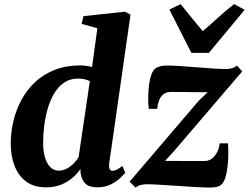

<svg xmlns="http://www.w3.org/2000/svg" viewBox="-20 -872 1172 904"><path d="M494.5 -105Q492 -87 495.8 -77.5Q499.5 -68 510.5 -68Q518.5 -68 528.8 -72.5Q539 -77 556 -90.5L570 -58.5Q563.5 -51 546.5 -34.5Q529.5 -18 502.2 -4Q475 10 437.5 10Q399 10 380.8 -8.8Q362.5 -27.5 359 -61.5V-76.5Q345.5 -56.5 323 -36.2Q300.5 -16 269 -3Q237.5 10 197 10Q138.5 10 101.8 -18.2Q65 -46.5 47.8 -93Q30.5 -139.5 30.5 -195Q30.5 -250 43.5 -303.5Q56.5 -357 82.2 -404Q108 -451 147 -487Q186 -523 238.8 -543.5Q291.5 -564 358 -564Q371 -564 385.5 -562Q400 -560 413.5 -557L438.5 -739L364.5 -759.5L373 -796L569 -817L594.5 -803ZM403 -490Q391.5 -496 377.2 -499Q363 -502 347 -502Q310 -502 282.2 -483.2Q254.5 -464.5 235.5 -432.8Q216.5 -401 205 -361.5Q193.5 -322 188.2 -279.8Q183 -237.5 183 -198.5Q183 -159 192 -129.8Q201 -100.5 217.5 -84.5Q234 -68.5 256.5 -68.5Q276 -68.5 293.8 -77.8Q311.5 -87 326 -101.5Q340.5 -116 350 -131.5ZM958 -438Q943.5 -438 925.2 -438Q907 -438 887.2 -438.2Q867.5 -438.5 848 -438.8Q828.5 -439 811.5 -439Q794.5 -439 783 -439Q762.5 -438.5 749 -427.8Q735.5 -417 728.8 -399Q722 -381 720 -359.5H680.5Q678 -376.5 677.8 -404.8Q677.5 -433 680.8 -463.8Q684 -494.5 692.2 -519Q700.5 -543.5 715.5 -552.5Q721 -555.5 733 -559.5Q745 -563.5 763 -563.5Q790.5 -563.5 828.5 -561Q866.5 -558.5 907 -555.2Q947.5 -552 983.5 -549.5Q1019.5 -547 1042.5 -547Q1059.5 -547 1072.8 -550.8Q1086 -554.5 1095.5 -563.5L1120.5 -536L794.5 -155L757 -114.5Q776.5 -114.5 799 -114.2Q821.5 -114 845.8 -114Q870 -114 894.8 -114Q919.5 -114 943.5 -114Q971.5 -114 991 -138Q1010.5 -162 1014.5 -197H1053.5Q1055 -179 1055 -150.2Q1055 -121.5 1051.8 -90.8Q1048.5 -60 1040.8 -35.2Q1033 -10.5 1019 0Q1012.5 5 999.5 8Q986.5 11 967 11Q938.5 11 897.5 8.5Q856.5 6 812.5 3Q768.5 0 730.5 -2.2Q692.5 -4.5 669.5 -4.5Q658 -4.5 643 -1Q628 2.5 619 11.5L590 -16.5L916 -398ZM881 -623 777.5 -827 830.5 -852.5Q855.5 -822 881.5 -789.5Q907.5 -757 934.5 -725.5Q972 -757 1007.2 -789.5Q1042.5 -822 1082 -852.5L1132 -826L963.5 -623Z"/></svg>

Font: Merriweather 28pt ExtraBold
Style: Italic
Weight: 800
Italic angle: -7.8°
Version: Version 2.101